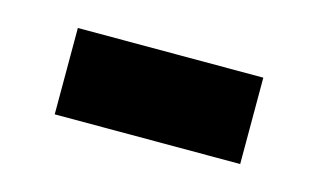

<svg xmlns="http://www.w3.org/2000/svg" viewBox="-34 -428 434 262"><g transform="rotate(15 183.0 -297.0)"><path d="M52 -358H314V-236H52Z"/></g></svg>

Font: Noto Sans Devanagari
Style: Regular
Weight: 400
Designer: Jelle Bosma - Monotype Design Team
Foundry: Monotype Imaging Inc.
Version: Version 2.003